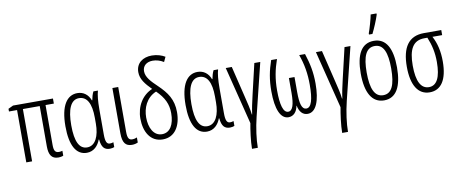

<svg xmlns="http://www.w3.org/2000/svg" viewBox="-81 -1150 4204 1753"><g transform="rotate(-10 2021.0 -274.0)"><path d="M393 -42C358 -42 346 -62 346 -115V-485H423V-532H53L7 -510V-485H82V0H136V-485H292V-111C292 -32 318 7 378 7C398 7 416 3 425 -2V-47C414 -44 403 -42 393 -42Z M643 10C708 10 749 -36 769 -90H773C780 -18 805 10 856 10C872 10 889 6 897 2V-43C887 -39 874 -37 864 -37C836 -37 823 -61 823 -128V-358C823 -441 829 -494 840 -532H798C786 -508 779 -481 774 -454H770C749 -510 706 -542 650 -542C553 -542 491 -452 491 -262C491 -84 544 10 643 10ZM654 -38C582 -38 545 -109 545 -262C545 -410 581 -494 657 -494C731 -494 769 -425 769 -293V-239C769 -124 731 -38 654 -38Z M1028 -532H974V-113C974 -23 1003 10 1061 10C1081 10 1099 6 1116 -2V-49C1107 -44 1088 -39 1072 -39C1043 -39 1028 -56 1028 -115Z M1379 -762C1296 -762 1232 -717 1232 -633C1232 -567 1274 -518 1330 -461C1235 -421 1177 -326 1177 -212C1177 -91 1232 10 1347 10C1461 10 1517 -88 1517 -213C1517 -331 1466 -401 1388 -476C1328 -533 1285 -578 1285 -633C1285 -682 1322 -714 1379 -714C1413 -714 1448 -704 1480 -684L1501 -729C1472 -747 1428 -762 1379 -762ZM1361 -431C1433 -361 1463 -296 1463 -213C1463 -108 1423 -38 1348 -38C1271 -38 1231 -118 1231 -213C1231 -300 1267 -391 1361 -431Z M1757 10C1822 10 1863 -36 1883 -90H1887C1894 -18 1919 10 1970 10C1986 10 2003 6 2011 2V-43C2001 -39 1988 -37 1978 -37C1950 -37 1937 -61 1937 -128V-358C1937 -441 1943 -494 1954 -532H1912C1900 -508 1893 -481 1888 -454H1884C1863 -510 1820 -542 1764 -542C1667 -542 1605 -452 1605 -262C1605 -84 1658 10 1757 10ZM1768 -38C1696 -38 1659 -109 1659 -262C1659 -410 1695 -494 1771 -494C1845 -494 1883 -425 1883 -293V-239C1883 -124 1845 -38 1768 -38Z M2345 -532H2290L2224 -250C2207 -177 2196 -127 2189 -73H2186C2181 -123 2165 -185 2150 -247L2081 -532H2025L2159 2C2148 60 2133 166 2133 236H2187C2187 159 2201 54 2225 -44Z M2760 -532H2706C2739 -441 2754 -352 2754 -249C2754 -114 2733 -40 2686 -40C2644 -41 2629 -94 2629 -204V-342H2577V-204C2577 -97 2559 -40 2518 -40C2472 -40 2451 -116 2451 -249C2451 -356 2468 -441 2500 -532H2446C2414 -439 2398 -358 2398 -250C2398 -83 2439 10 2512 10C2559 10 2591 -25 2601 -81H2603C2614 -25 2643 10 2690 10C2768 10 2808 -91 2808 -250C2808 -356 2791 -437 2760 -532Z M3181 -532H3126L3060 -250C3043 -177 3032 -127 3025 -73H3022C3017 -123 3001 -185 2986 -247L2917 -532H2861L2995 2C2984 60 2969 166 2969 236H3023C3023 159 3037 54 3061 -44Z M3366 -606H3398C3422 -654 3451 -722 3467 -773V-784H3413C3407 -748 3379 -650 3366 -617ZM3566 -267C3566 -443 3512 -542 3399 -542C3284 -542 3230 -445 3230 -268C3230 -91 3287 10 3399 10C3512 10 3566 -90 3566 -267ZM3285 -268C3285 -416 3318 -494 3399 -494C3480 -494 3512 -413 3512 -267C3512 -112 3477 -38 3399 -38C3320 -38 3285 -117 3285 -268Z M3987 -248C3987 -342 3969 -418 3933 -485H4023V-532H3862C3719 -532 3655 -434 3655 -256C3655 -85 3714 10 3822 10C3926 10 3987 -76 3987 -248ZM3710 -257C3710 -406 3751 -485 3858 -485H3886C3917 -411 3933 -339 3933 -252C3933 -111 3896 -38 3823 -38C3749 -38 3710 -111 3710 -257Z"/></g></svg>

Font: Noto Sans UI Condensed Light
Style: Regular
Weight: 300
Width: 3
Designer: Monotype Design Team
Foundry: Monotype Imaging Inc.
Version: Version 1.901